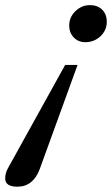

<svg xmlns="http://www.w3.org/2000/svg" viewBox="-165 -448 432 741"><path d="M164.1 -285.2Q137.2 -285.2 119.6 -303.5Q102.1 -321.8 102.1 -349.6Q102.1 -381.8 126.2 -405Q150.4 -428.2 182.1 -428.2Q211.9 -428.2 229.5 -410.6Q247.1 -393.1 247.1 -363.8Q247.1 -331.1 222.7 -308.1Q198.2 -285.2 164.1 -285.2ZM-98.1 272.5Q-145 272.5 -145 240.7Q-145 221.2 -134.8 202.1L86.4 -197.3H134.3L-11.7 204.6Q-37.1 272.5 -98.1 272.5Z"/></svg>

Font: Elstob Medium
Style: Italic
Weight: 500
Italic angle: -20°
Designer: Peter S. Baker
Version: Version 1.015